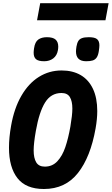

<svg xmlns="http://www.w3.org/2000/svg" viewBox="-20 -1182 709 1218"><path d="M37 -245Q37 -310 50.5 -385Q70 -495.5 115.5 -574.2Q161 -653 226.5 -694Q292 -735 371 -735Q441.5 -735 492 -705.5Q542.5 -676 569.8 -618.2Q597 -560.5 597 -477.5Q597 -427.5 586.5 -368Q554.5 -186 474.5 -84.5Q394.5 17 258.5 17Q144.5 17 90.8 -51.8Q37 -120.5 37 -245ZM426.5 -379Q439 -453 439 -493Q439 -540.5 423.2 -566.2Q407.5 -592 370 -592Q303.5 -592 266 -531.8Q228.5 -471.5 207.5 -352Q193.5 -272.5 193.5 -228Q193.5 -179.5 209.8 -152.2Q226 -125 264.5 -125Q312 -125 343.8 -159Q375.5 -193 394.2 -248Q413 -303 426.5 -379ZM193.5 -847.5Q193.5 -858 196 -875.5Q202 -916.5 223 -931.2Q244 -946 277.5 -946Q316 -946 332.8 -930.8Q349.5 -915.5 349.5 -887Q349.5 -874.5 347.5 -864Q341.5 -829.5 317.8 -811.5Q294 -793.5 260.5 -793.5Q224 -793.5 208.8 -806.2Q193.5 -819 193.5 -847.5ZM462 -856Q462 -866.5 465 -886.5Q469 -909.5 476.8 -922Q484.5 -934.5 500.2 -940.2Q516 -946 543.5 -946Q581.5 -946 596 -933.5Q610.5 -921 610.5 -894.5Q610.5 -882 607 -858.5Q603 -831.5 593.5 -817.5Q584 -803.5 568.2 -798.5Q552.5 -793.5 526.5 -793.5Q462 -793.5 462 -856ZM235 -1161.5H669L649 -1053.5H215Z"/></svg>

Font: JuliaMono Black
Style: Italic
Weight: 900
Italic angle: -9°
Monospace: yes
Designer: cormullion
Foundry: corm
Version: Version 0.057; ttfautohint (v1.8.4)